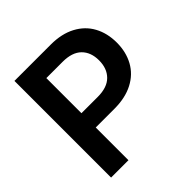

<svg xmlns="http://www.w3.org/2000/svg" viewBox="-188 -850 993 993"><g transform="rotate(-45 308.5 -353.5)"><path d="M65.4 -707H331.1Q410.2 -707 466.3 -677.2Q522.5 -647.5 551.3 -594.5Q580.1 -541.5 580.1 -472.7Q580.1 -404.3 551 -351.3Q522 -298.3 465.3 -268.8Q408.7 -239.3 329.1 -239.3H192.4V0H65.4ZM311.5 -343.8Q380.9 -343.8 415.5 -378.7Q450.2 -413.6 450.2 -472.7Q450.2 -532.2 415.5 -566.4Q380.9 -600.6 311.5 -600.6H192.4V-343.8Z"/></g></svg>

Font: Pretendard GOV SemiBold
Style: Regular
Weight: 600
Designer: Base glyphs from Inter by Rasmus Andersson; Hangeul glyphs from Noto Sans CJK(Source Han Sans) by Jang Soo-young and Kan
Foundry: Kil Hyung-jin
Version: Version 1.309